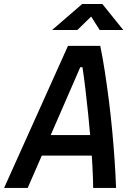

<svg xmlns="http://www.w3.org/2000/svg" viewBox="-46 -918 652 938"><path d="M-25.9 0 286.1 -693.8H443.8Q456.1 -634.3 466.8 -564.5Q477.5 -494.6 486.8 -420.2Q496.1 -345.7 502.9 -271.5Q509.8 -197.3 514.4 -127.9Q519 -58.6 521 0H409.2Q408.7 -47.9 405.5 -106.9Q402.3 -166 397 -230Q391.6 -293.9 385 -358.4Q378.4 -422.9 371.3 -482.2Q364.3 -541.5 356.9 -589.8H346.2L89.4 0ZM101.6 -157.7 120.6 -258.3H472.2L453.1 -157.7ZM208.5 -771.5 355.5 -898.4H454.1L556.2 -771.5H440.9L383.8 -861.8H424.8L332 -771.5Z"/></svg>

Font: Cascadia Mono Medium
Style: Italic
Weight: 500
Italic angle: -10°
Monospace: yes
Designer: Aaron Bell
Foundry: Saja Typeworks
Version: Version 2407.024